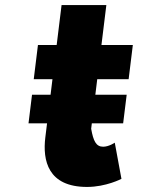

<svg xmlns="http://www.w3.org/2000/svg" viewBox="-20 -724 561 759"><path d="M204 -546H130L113.4 -411H187.4L179.9 -349.6H106.6L92.7 -236.4H166L159.2 -181C148 -90 169.1 15 324.1 15C399.2 15 460.1 -17 460.1 -17L433.7 -160C433.7 -160 410.7 -144 387.7 -144C359.7 -144 348.9 -167 340.4 -215L343 -236.4H466.8L480.8 -349.6H356.9L364.4 -411H488.5L505.1 -546H381L400.4 -704H223.4Z"/></svg>

Font: Hussar
Style: BdSuprExtOblOne
Weight: 700
Foundry: Cannot Into Space Fonts
Version: Version 2.00